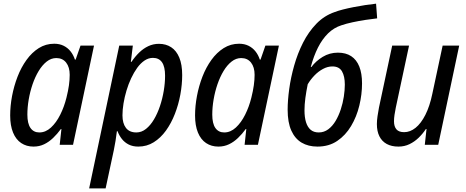

<svg xmlns="http://www.w3.org/2000/svg" viewBox="-20 -785 2525 1041"><path d="M161.6 9.8Q123.5 9.8 95 -9.3Q66.4 -28.3 50.8 -66.2Q35.2 -104 35.2 -159.2Q35.2 -210.4 45.4 -264.6Q55.7 -318.8 75.2 -369.4Q94.7 -419.9 123.8 -460.2Q152.8 -500.5 190.4 -524.2Q228 -547.9 273.9 -547.9Q302.7 -547.9 325 -536.9Q347.2 -525.9 362.5 -506.6Q377.9 -487.3 386.2 -461.9H390.1L416.5 -537.6H489.7L376 0H303.7L313 -85.4H310.1Q290.5 -58.6 267.8 -36.9Q245.1 -15.1 219 -2.7Q192.9 9.8 161.6 9.8ZM193.4 -66.9Q227.5 -66.9 256.3 -93.5Q285.2 -120.1 306.6 -163.1Q328.1 -206.1 340.3 -255.4Q349.6 -292.5 353.8 -322.5Q357.9 -352.5 357.9 -379.4Q357.9 -420.9 338.6 -445.6Q319.3 -470.2 285.2 -470.2Q257.3 -470.2 233.2 -451.2Q209 -432.1 189.7 -400.1Q170.4 -368.2 156.7 -328.4Q143.1 -288.6 135.7 -245.8Q128.4 -203.1 128.4 -163.6Q128.4 -115.2 145.3 -91.1Q162.1 -66.9 193.4 -66.9Z M463.4 236.3 626.5 -537.6H700.2L689.5 -449.7H692.9Q712.4 -478.5 735.1 -500.5Q757.8 -522.5 784.4 -534.9Q811 -547.4 841.8 -547.4Q879.9 -547.4 908.2 -528.8Q936.5 -510.3 952.1 -472.7Q967.8 -435.1 967.8 -377.9Q967.8 -326.7 957.8 -272.2Q947.8 -217.8 928.2 -167.5Q908.7 -117.2 879.9 -77.1Q851.1 -37.1 813.5 -13.7Q775.9 9.8 730 9.8Q700.2 9.8 678.2 -1.2Q656.2 -12.2 641.1 -31.2Q626 -50.3 617.2 -73.7H613.8Q610.8 -48.8 606.4 -21.2Q602.1 6.3 597.2 28.8L552.7 236.3ZM719.2 -66.9Q747.6 -66.9 771.7 -86.2Q795.9 -105.5 814.9 -137.7Q834 -169.9 847.4 -210Q860.8 -250 867.9 -292.7Q875 -335.4 875 -374.5Q875 -423.3 858.4 -447.3Q841.8 -471.2 809.1 -471.2Q785.2 -471.2 763.7 -456.8Q742.2 -442.4 724.1 -417.5Q706.1 -392.6 691.2 -360.8Q676.3 -329.1 665.8 -293.9Q655.3 -258.8 649.7 -224.4Q644 -189.9 644 -159.7Q644 -116.2 662.8 -91.6Q681.6 -66.9 719.2 -66.9Z M1164.1 9.8Q1126 9.8 1097.4 -9.3Q1068.8 -28.3 1053.2 -66.2Q1037.6 -104 1037.6 -159.2Q1037.6 -210.4 1047.9 -264.6Q1058.1 -318.8 1077.6 -369.4Q1097.2 -419.9 1126.2 -460.2Q1155.3 -500.5 1192.9 -524.2Q1230.5 -547.9 1276.4 -547.9Q1305.2 -547.9 1327.4 -536.9Q1349.6 -525.9 1365 -506.6Q1380.4 -487.3 1388.7 -461.9H1392.6L1418.9 -537.6H1492.2L1378.4 0H1306.2L1315.4 -85.4H1312.5Q1293 -58.6 1270.3 -36.9Q1247.6 -15.1 1221.4 -2.7Q1195.3 9.8 1164.1 9.8ZM1195.8 -66.9Q1230 -66.9 1258.8 -93.5Q1287.6 -120.1 1309.1 -163.1Q1330.6 -206.1 1342.8 -255.4Q1352.1 -292.5 1356.2 -322.5Q1360.4 -352.5 1360.4 -379.4Q1360.4 -420.9 1341.1 -445.6Q1321.8 -470.2 1287.6 -470.2Q1259.8 -470.2 1235.6 -451.2Q1211.4 -432.1 1192.1 -400.1Q1172.9 -368.2 1159.2 -328.4Q1145.5 -288.6 1138.2 -245.8Q1130.9 -203.1 1130.9 -163.6Q1130.9 -115.2 1147.7 -91.1Q1164.6 -66.9 1195.8 -66.9Z M1701.2 9.8Q1651.4 9.8 1615.2 -11.7Q1579.1 -33.2 1559.3 -77.4Q1539.6 -121.6 1539.6 -189.9Q1539.6 -240.2 1548.1 -302.5Q1556.6 -364.7 1575 -429.7Q1593.3 -494.6 1623 -553.5Q1652.8 -612.3 1695.3 -656.2Q1737.8 -700.2 1794.9 -719.7Q1812.5 -726.6 1839.1 -733.4Q1865.7 -740.2 1896.7 -746.3Q1927.7 -752.4 1959.5 -757.3Q1991.2 -762.2 2019 -765.1L2024.9 -685.5Q1994.1 -682.1 1959.7 -676.8Q1925.3 -671.4 1891.8 -664.3Q1858.4 -657.2 1831.1 -647.9Q1790 -634.8 1758.5 -603.8Q1727.1 -572.8 1703.9 -526.9Q1680.7 -481 1665 -421.9H1668.5Q1692.4 -454.1 1729.7 -476.8Q1767.1 -499.5 1812 -499.5Q1855 -499.5 1884 -480.5Q1913.1 -461.4 1928 -424.3Q1942.9 -387.2 1942.9 -333Q1942.9 -272.9 1928.2 -212.4Q1913.6 -151.9 1883.5 -101.6Q1853.5 -51.3 1808.3 -20.8Q1763.2 9.8 1701.2 9.8ZM1708 -66.9Q1736.8 -66.9 1759.8 -84Q1782.7 -101.1 1799.6 -129.4Q1816.4 -157.7 1827.6 -191.9Q1838.9 -226.1 1844.2 -261.2Q1849.6 -296.4 1849.6 -326.2Q1849.6 -371.6 1834.2 -398.2Q1818.8 -424.8 1782.2 -424.8Q1756.3 -424.8 1731 -411.1Q1705.6 -397.5 1684.3 -375.2Q1663.1 -353 1648.4 -328.1Q1640.6 -290 1635.7 -253.9Q1630.9 -217.8 1630.9 -186.5Q1630.9 -148.9 1639.2 -122.3Q1647.5 -95.7 1664.3 -81.3Q1681.2 -66.9 1708 -66.9Z M2140.1 9.8Q2103 9.8 2076.9 -4.4Q2050.8 -18.6 2037.1 -45.9Q2023.4 -73.2 2023.4 -112.3Q2023.4 -131.8 2026.9 -155.3Q2030.3 -178.7 2034.7 -201.7L2106.4 -537.6H2197.8L2126 -201.7Q2121.6 -180.7 2118.9 -161.9Q2116.2 -143.1 2116.2 -127.4Q2116.2 -99.1 2129.4 -83.7Q2142.6 -68.4 2171.4 -68.4Q2203.6 -68.4 2233.2 -92Q2262.7 -115.7 2286.4 -162.4Q2310.1 -209 2324.2 -277.3L2379.9 -537.6H2469.7L2356 0H2283.2L2292.5 -85.4H2289.1Q2272 -59.6 2249.8 -38.1Q2227.5 -16.6 2200.2 -3.4Q2172.9 9.8 2140.1 9.8Z"/></svg>

Font: Open Sans SemiCondensed Medium
Style: Italic
Weight: 500
Width: 4
Italic angle: -12°
Designer: Monotype Design Team
Foundry: Monotype Imaging Inc.
Version: Version 3.000